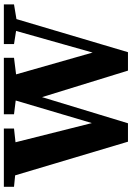

<svg xmlns="http://www.w3.org/2000/svg" viewBox="140 -838 700 1021"><g transform="rotate(-90 490.5 -327.0)"><path d="M978 -657V-603L900 -590L724 3H626L485 -454L346 3H248L69 -597L8 -603V-657H318V-603L245 -595L347 -189L467 -594L394 -603V-657H694V-603L606 -592L722 -185L837 -592L767 -603V-657Z"/></g></svg>

Font: TypoPRO Source Serif Pro
Style: Bold
Weight: 700
Designer: Frank Grießhammer
Foundry: Adobe Systems Incorporated
Version: Version 1.017;PS 1.0;hotconv 1.0.79;makeotf.lib2.5.61930